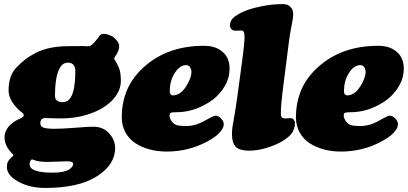

<svg xmlns="http://www.w3.org/2000/svg" viewBox="-20 -738 2022 951"><path d="M22.5 -290Q22.5 -362.8 60.5 -402.8Q82 -425.8 103.8 -442.6Q125.5 -459.5 156.5 -475.8Q187.5 -492.2 228.5 -500.7Q269.5 -509.3 318.8 -509.3Q338.4 -509.3 360.8 -509.5Q383.3 -509.8 387.7 -509.8Q392.6 -509.8 402.3 -509.3Q412.1 -508.8 415 -508.8Q425.8 -508.8 435.5 -516.6Q446.8 -525.4 460 -543.2Q473.1 -561 475.1 -563Q482.4 -570.3 494.1 -570.3Q505.9 -570.3 521.7 -564.5Q537.6 -558.6 547.4 -549.3Q559.1 -538.1 564.7 -528.3Q570.3 -518.6 570.3 -512.5Q570.3 -506.3 569.8 -500Q565.9 -480 549.3 -456.5Q543.9 -448.7 546.4 -444.8Q566.4 -413.1 572.5 -392.1Q578.6 -371.1 578.6 -337.9Q578.6 -288.1 539.8 -245.4Q501 -202.6 432.1 -177Q363.3 -151.4 280.3 -151.4Q265.6 -151.4 236.6 -152.3Q207.5 -153.3 203.6 -153.3Q191.4 -153.3 185.5 -146.5Q179.7 -139.2 179.7 -127.4Q179.7 -111.3 196 -105.7Q212.4 -100.1 251 -100.1Q288.1 -100.1 352.1 -105.2Q416 -110.4 441.4 -110.4Q491.2 -110.4 520.8 -77.4Q550.3 -44.4 550.3 -4.4Q550.3 77.1 461.4 134.3Q370.6 192.9 204.6 192.9Q127 192.9 70.6 161.6Q14.2 130.4 14.2 90.3Q14.2 81.1 15.4 74.2Q16.6 67.4 20.5 61Q24.4 54.7 25.9 52.5Q27.3 50.3 34.7 43.5Q42 36.6 43.5 35.2Q46.4 32.2 46.4 30.3L42.5 24.9L39.6 22Q36.6 19 35.2 17.3Q33.7 15.6 30.3 11.7Q26.9 7.8 24.9 4.9Q22.9 2 19.5 -2.9Q16.1 -7.8 14.2 -12Q12.2 -16.1 9.8 -21.7Q7.3 -27.3 5.9 -32.5Q4.4 -37.6 3.4 -43.9Q2.4 -50.3 2.4 -56.6Q2.4 -117.2 83.5 -152.8Q97.7 -158.7 97.7 -168Q97.7 -174.3 85.9 -183.1Q64 -199.2 43.2 -228.8Q22.5 -258.3 22.5 -290ZM289.6 -231.9Q316.9 -231.9 331.1 -256.8Q353 -293.5 353 -388.2Q353 -406.7 343.5 -417.2Q334 -427.7 317.4 -427.7Q293 -427.7 279.3 -406.7Q252.4 -365.7 252.4 -262.2Q252.4 -248 262 -240Q271.5 -231.9 289.6 -231.9ZM126.5 75.7Q126.5 117.2 241.7 117.2Q270.5 117.2 291.5 112.8Q312.5 108.4 322.8 101.3Q333 94.2 337.6 87.6Q342.3 81.1 342.3 74.2Q342.3 61 314.5 61Q293.9 61 265.1 62.5Q236.3 64 216.3 64Q171.9 64 148.4 54.7Q139.6 51.3 139.2 51.3Q135.7 51.3 131.3 57.6Q126.5 64.9 126.5 75.7Z M990.2 -511.2Q1052.2 -511.2 1086.9 -477.1Q1117.2 -447.8 1117.2 -397.9Q1117.2 -323.7 1053.2 -260.7Q1022 -230 967.5 -206.1Q913.1 -182.1 852.1 -182.1Q832 -182.1 825.9 -179.2Q819.8 -176.3 819.8 -165.5Q819.8 -148.9 835.4 -131.3Q846.2 -119.6 861.1 -116.7Q876 -113.8 901.4 -113.8Q930.7 -113.8 956.8 -123Q982.9 -132.3 1016.6 -152.3Q1038.6 -165 1047.9 -165Q1062 -165 1075.7 -150.4Q1088.4 -136.2 1088.4 -123.5Q1088.4 -102.1 1065.7 -78.9Q1043 -55.7 1002 -34.7Q911.1 12.7 806.2 12.7Q761.2 12.7 721.7 2.2Q682.1 -8.3 650.9 -28.6Q619.6 -48.8 601.3 -82.3Q583 -115.7 583 -158.2Q583 -291 669.9 -383.8Q791.5 -511.2 990.2 -511.2ZM836.9 -265.6Q879.4 -265.6 911.1 -326.2Q928.2 -358.4 928.2 -381.3Q928.2 -393.1 922.4 -403.3Q915 -415.5 902.3 -415.5Q868.7 -415.5 843.3 -372.6Q820.8 -335.9 820.8 -284.2Q820.8 -276.4 825.2 -271Q829.6 -265.6 836.9 -265.6Z M1157.7 -275.4 1178.7 -430.7Q1193.4 -539.1 1190.9 -564.9Q1189 -586.9 1177.7 -586.9Q1171.9 -586.9 1163.3 -586.4Q1154.8 -585.9 1147 -585.9Q1133.8 -585.9 1126.5 -593.3Q1119.1 -600.6 1119.1 -611.3Q1119.1 -634.3 1135.3 -649.4Q1151.4 -664.6 1186.5 -680.7Q1219.2 -695.3 1273.4 -706.5Q1327.6 -717.8 1380.9 -717.8Q1405.3 -717.8 1418.9 -703.6Q1432.6 -689.5 1432.6 -667.5Q1432.6 -652.8 1424.1 -610.4Q1415.5 -567.9 1412.1 -539.1L1379.9 -286.1Q1371.1 -214.4 1371.1 -176.8Q1371.1 -161.6 1376 -156.5Q1380.9 -151.4 1391.6 -151.4Q1401.4 -151.4 1412.1 -152.3Q1413.1 -152.3 1416 -152.6Q1418.9 -152.8 1419.9 -152.8Q1428.7 -152.8 1434.8 -145.3Q1440.9 -137.7 1440.9 -129.9Q1440.9 -101.6 1426.8 -80.1Q1412.6 -58.6 1374 -36.1Q1342.3 -18.1 1298.6 -4.9Q1254.9 8.3 1213.4 8.3Q1168 8.3 1148.9 -9.8Q1128.9 -29.3 1128.9 -74.2Q1128.9 -92.8 1131.8 -111.3Q1134.8 -129.9 1142.6 -174.8Q1150.4 -219.7 1157.7 -275.4Z M1853 -511.2Q1915 -511.2 1949.7 -477.1Q1980 -447.8 1980 -397.9Q1980 -323.7 1916 -260.7Q1884.8 -230 1830.3 -206.1Q1775.9 -182.1 1714.8 -182.1Q1694.8 -182.1 1688.7 -179.2Q1682.6 -176.3 1682.6 -165.5Q1682.6 -148.9 1698.2 -131.3Q1709 -119.6 1723.9 -116.7Q1738.8 -113.8 1764.2 -113.8Q1793.5 -113.8 1819.6 -123Q1845.7 -132.3 1879.4 -152.3Q1901.4 -165 1910.6 -165Q1924.8 -165 1938.5 -150.4Q1951.2 -136.2 1951.2 -123.5Q1951.2 -102.1 1928.5 -78.9Q1905.8 -55.7 1864.7 -34.7Q1773.9 12.7 1668.9 12.7Q1624 12.7 1584.5 2.2Q1544.9 -8.3 1513.7 -28.6Q1482.4 -48.8 1464.1 -82.3Q1445.8 -115.7 1445.8 -158.2Q1445.8 -291 1532.7 -383.8Q1654.3 -511.2 1853 -511.2ZM1699.7 -265.6Q1742.2 -265.6 1773.9 -326.2Q1791 -358.4 1791 -381.3Q1791 -393.1 1785.2 -403.3Q1777.8 -415.5 1765.1 -415.5Q1731.4 -415.5 1706.1 -372.6Q1683.6 -335.9 1683.6 -284.2Q1683.6 -276.4 1688 -271Q1692.4 -265.6 1699.7 -265.6Z"/></svg>

Font: Cooper* Black
Style: Italic
Weight: 900
Italic angle: -7°
Designer: Owen Earl
Foundry: indestructible type*
Version: Version 0.001